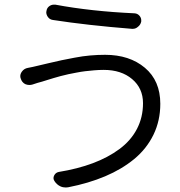

<svg xmlns="http://www.w3.org/2000/svg" viewBox="-20 -790 792 845"><path d="M609.4 -335.9Q609.4 -401.4 561.5 -441.9Q513.7 -482.4 436.5 -482.4Q416 -482.4 394 -480.5Q372.1 -478.5 355 -476.6Q337.9 -474.6 315.4 -470.2Q293 -465.8 280.8 -463.4Q268.6 -460.9 246.6 -455.1Q224.6 -449.2 217.3 -446.8Q210 -444.3 188.5 -438Q167 -431.6 165 -430.7Q145.5 -425.8 123 -418Q116.2 -416 109.4 -416Q99.6 -416 90.8 -419.9Q76.2 -427.7 71.3 -444.3Q69.3 -449.2 69.3 -455.1Q69.3 -464.8 76.2 -474.6Q85.9 -488.3 102.5 -491.2Q124 -495.1 147.5 -501Q156.2 -502.9 192.9 -511.7Q229.5 -520.5 251 -524.9Q272.5 -529.3 308.1 -536.1Q343.8 -543 377 -545.9Q410.2 -548.8 442.4 -548.8Q549.8 -548.8 617.7 -491.7Q685.5 -434.6 685.5 -333Q685.5 -258.8 655.3 -196.8Q625 -134.8 570.3 -89.8Q515.6 -44.9 442.9 -14.2Q370.1 16.6 280.3 34.2Q274.4 35.2 269.5 35.2Q256.8 35.2 246.1 30.3Q229.5 22.5 219.7 6.8Q211.9 -4.9 218.3 -17.6Q224.6 -30.3 238.3 -33.2Q322.3 -46.9 388.7 -71.8Q455.1 -96.7 505.4 -133.8Q555.7 -170.9 582.5 -222.2Q609.4 -273.4 609.4 -335.9ZM212.9 -702.1Q198.2 -704.1 190.4 -715.8Q183.6 -725.6 183.6 -736.3Q183.6 -739.3 184.6 -742.2Q186.5 -755.9 198.2 -763.7Q207 -769.5 216.8 -769.5Q219.7 -769.5 223.6 -769.5Q379.9 -740.2 572.3 -731.4Q585.9 -730.5 594.7 -719.7Q601.6 -710.9 601.6 -701.2Q601.6 -698.2 601.6 -695.3Q598.6 -680.7 586.9 -671.9Q577.1 -663.1 564.5 -663.1Q562.5 -663.1 560.5 -663.1Q364.3 -678.7 212.9 -702.1Z"/></svg>

Font: Gen Jyuu Gothic P Normal
Style: Regular
Weight: 300
Designer: [Source Han Sans]
Ryoko NISHIZUKA  (kana & ideographs); Paul D. Hunt (Latin, Greek & Cyrillic); Wenlong ZHANG  (bopomofo
Version: Version 1.002.20150607